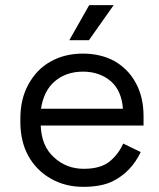

<svg xmlns="http://www.w3.org/2000/svg" viewBox="-20 -711 616 745"><path d="M416 -7Q372 14 303 14Q233 14 177 -18Q121 -50 90 -106Q59 -162 59 -238V-250Q59 -327 90 -383Q122 -442 176 -472Q231 -503 301 -503Q371 -503 424 -474Q478 -443 507 -389Q537 -334 537 -260V-224H138Q141 -144 189 -101Q237 -56 305 -56Q371 -56 406 -85Q440 -113 458 -154L526 -121Q489 -43 416 -7ZM139 -289H457Q452 -358 411 -395Q367 -433 302 -433Q236 -433 192 -395Q150 -359 139 -289ZM325 -555H249L326 -691H421Z"/></svg>

Font: Rilu
Style: Regular
Weight: 500
Designer: Alí Sinisterra
Foundry: Alí Sinisterra
Version: 0.1